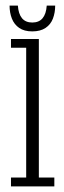

<svg xmlns="http://www.w3.org/2000/svg" viewBox="-20 -662 226 682"><path d="M19 0V-31.5H73V-492.5H19V-523.5H118V-31.5H173V0ZM94.5 -550.5Q66 -550.5 48.2 -562.8Q30.5 -575 22.2 -596Q14 -617 14 -642H43.5Q45.5 -612.5 58.2 -597.2Q71 -582 94.5 -582Q118.5 -582 131.2 -597.2Q144 -612.5 146 -642H176Q176 -617 168 -596Q160 -575 141.8 -562.8Q123.5 -550.5 94.5 -550.5Z"/></svg>

Font: Imbue Thin 10pt ExtraLight
Style: Regular
Weight: 250
Version: Version 1.102